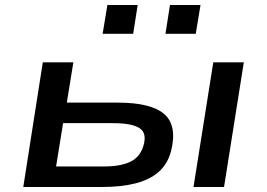

<svg xmlns="http://www.w3.org/2000/svg" viewBox="-20 -747 1066 767"><path d="M73 0 151 -498H273L247 -337H451Q584 -337 636.5 -291Q689 -245 663 -142Q649 -91 613.5 -60Q578 -29 521.5 -14.5Q465 0 386 0ZM204 -82H395Q462 -82 501 -101Q540 -120 553 -165Q568 -215 537.5 -235Q507 -255 431 -255H232ZM753 0 832 -498H954L875 0ZM641 -612 659 -727H781L762 -612ZM390 -612 409 -727H530L512 -612Z"/></svg>

Font: Nunito Sans 7pt Expanded SemiBold
Style: Italic
Weight: 600
Width: 7
Italic angle: -9°
Designer: Vernon Adams
Foundry: Vernon Adams
Version: Version 3.101;gftools[0.9.27]